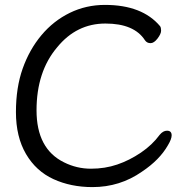

<svg xmlns="http://www.w3.org/2000/svg" viewBox="-20 -739 743 783"><path d="M357 24Q269 24 198 -8.5Q127 -41 86 -111Q45 -181 45 -282Q45 -382 72.5 -459.5Q100 -537 149 -595.5Q198 -654 264.5 -686.5Q331 -719 408 -719Q560 -719 633 -632Q637 -626 637 -614Q637 -601 622.5 -582Q608 -563 594 -563Q579 -563 571 -575Q527 -643 410 -643Q292 -643 213 -546Q129 -447 129 -289Q129 -132 241 -77Q293 -51 351 -51Q408 -51 458 -68Q508 -85 554.5 -116.5Q601 -148 631 -189Q645 -206 661 -206Q680 -206 680 -187Q680 -172 665 -147Q631 -87 559 -39Q469 24 357 24Z"/></svg>

Font: LXGW WenKai Lite
Style: Bold
Weight: 700
Designer: LXGW / Fontworks Inc.
Foundry: LXGW / Fontworks Inc.
Version: Version 1.330;April 28, 2024